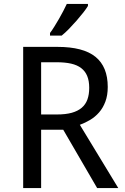

<svg xmlns="http://www.w3.org/2000/svg" viewBox="-20 -951 630 971"><path d="M188 -294.9V0H97.2V-713.9H271Q400.9 -713.9 462.9 -663.6Q524.9 -613.3 524.9 -511.2Q524.9 -468.8 512.9 -437Q501 -405.3 481.2 -382.6Q461.4 -359.9 436 -344.7Q410.6 -329.6 383.8 -319.8L578.1 0H471.2L299.8 -294.9ZM188 -372.1H268.1Q312 -372.1 342.8 -380.6Q373.5 -389.2 393.3 -406Q413.1 -422.9 422.1 -448Q431.2 -473.1 431.2 -506.8Q431.2 -542 421.1 -566.4Q411.1 -590.8 390.9 -606.4Q370.6 -622.1 339.6 -629.2Q308.6 -636.2 266.1 -636.2H188ZM232.9 -784.2Q243.7 -798.3 255.1 -816.9Q266.6 -835.4 278.1 -855.2Q289.6 -875 299.8 -894.8Q310.1 -914.6 317.9 -931.2H424.8V-920.9Q417 -907.7 401.6 -887.9Q386.2 -868.2 367.4 -846.7Q348.6 -825.2 328.9 -804.9Q309.1 -784.7 292 -771H232.9Z"/></svg>

Font: Droid Sans
Style: Regular
Weight: 400
Foundry: Ascender Corporation
Version: Version 1.00 build 114